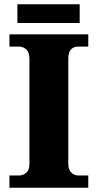

<svg xmlns="http://www.w3.org/2000/svg" viewBox="-20 -874 455 894"><path d="M24 0V-57H70Q87 -57 102 -69.5Q117 -82 117 -109V-600Q117 -631 102 -644Q87 -657 70 -657H24V-714H391V-657H344Q323 -657 310.5 -644Q298 -631 298 -599V-111Q298 -84 312 -70.5Q326 -57 344 -57H391V0ZM61 -767V-854H351V-767Z"/></svg>

Font: Noto Serif Devanagari ExtraBold
Style: Regular
Weight: 800
Designer: Universal Thirst, Indian Type Foundry and the Monotype Design Team
Foundry: Monotype Imaging Inc.
Version: Version 2.004; ttfautohint (v1.8.4.7-5d5b)